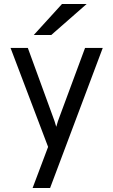

<svg xmlns="http://www.w3.org/2000/svg" viewBox="-20 -752 570 966"><path d="M150 -576 292 -732H416L238 -576ZM144 194 222 -13 33 -511H120L247 -163Q254 -146 263 -114Q272 -146 279 -163L408 -511H497L232 194Z"/></svg>

Font: Overpass
Style: Regular
Weight: 400
Designer: Delve Withrington, Thomas Jockin
Foundry: Delve Fonts
Version: Version 3.000;DELV;Overpass